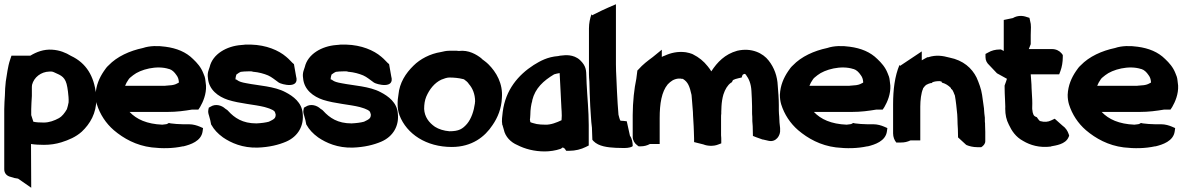

<svg xmlns="http://www.w3.org/2000/svg" viewBox="-21 -699 5574 904"><path d="M-1 98C-1 117 11 130 30 134C40 138 53 141 64 142L126 185L125 -21C144 -18 166 -17 186 -17C216 -17 242 -21 268 -29C303 -40 336 -54 364 -79C403 -116 433 -165 433 -235V-246L432 -249C432 -250 433 -248 431 -256C422 -339 386 -402 313 -436C289 -451 259 -463 225 -465C185 -468 150 -454 122 -437H33L27 -419C15 -384 12 -348 6 -314V-313C4 -293 2 -273 2 -249C1 -229 -1 -210 -1 -185ZM126 -157V-185C126 -207 128 -222 129 -247V-286C129 -289 129 -294 130 -300C139 -335 172 -361 211 -362C225 -363 228 -361 235 -358C269 -343 288 -336 296 -288L299 -268C301 -251 303 -233 302 -217C301 -209 296 -191 294 -185C284 -167 270 -150 257 -143C235 -131 211 -122 185 -122C165 -122 148 -123 136 -126Z M429 -252C429 -236 431 -222 435 -208C450 -160 478 -118 515 -86C561 -47 620 -14 693 -5C744 1 794 0 840 -10H842H843C875 -18 927 -34 933 -81L935 -96L919 -103C907 -108 889 -114 868 -114H839C820 -114 800 -116 783 -118L774 -120L765 -115C764 -115 756 -113 743 -112C671 -115 622 -137 589 -172H768C811 -172 847 -177 883 -183H913L921 -195C935 -219 951 -256 949 -296L946 -321C945 -333 941 -344 936 -355C925 -383 907 -403 888 -421C855 -454 811 -472 758 -479C724 -484 684 -484 652 -473C590 -460 530 -433 490 -391C483 -385 475 -375 468 -364C447 -333 431 -297 429 -253ZM568 -295C572 -305 577 -315 585 -326C589 -332 595 -336 606 -345C640 -372 717 -393 775 -374H776C789 -370 800 -360 810 -345C817 -336 820 -326 821 -315V-310C812 -305 803 -300 788 -298L765 -296H764C759 -295 754 -295 747 -295Z M958 -332C962 -276 1007 -244 1052 -229C1108 -211 1178 -207 1225 -195C1237 -191 1246 -189 1250 -187L1251 -186H1252C1271 -178 1273 -176 1277 -160C1277 -142 1270 -138 1245 -126C1231 -122 1209 -119 1186 -118C1121 -118 1083 -144 1053 -177L1051 -179L1049 -181C1047 -182 1045 -184 1040 -187C1022 -204 993 -211 971 -197L962 -192L960 -182C958 -172 960 -164 963 -155L969 -133L973 -113L975 -110C986 -90 1004 -70 1029 -52C1067 -26 1121 -2 1192 -4C1247 -6 1291 -17 1326 -32C1384 -57 1411 -109 1404 -166C1400 -216 1360 -246 1323 -265C1271 -293 1195 -296 1140 -307C1117 -311 1105 -315 1097 -321L1093 -324L1088 -325V-331C1089 -335 1090 -344 1092 -348C1098 -353 1111 -361 1113 -361H1114H1115C1123 -362 1133 -363 1146 -363H1162C1162 -363 1165 -363 1168 -362L1170 -361H1172C1197 -359 1222 -352 1241 -344C1259 -336 1272 -324 1292 -310C1304 -302 1391 -278 1373 -340L1363 -397L1356 -403C1352 -406 1341 -420 1326 -432C1291 -462 1233 -487 1161 -489H1136H1134C1129 -488 1124 -488 1114 -487C1047 -482 980 -445 966 -383C963 -372 954 -357 958 -332Z M1406 -332C1410 -276 1455 -244 1500 -229C1556 -211 1626 -207 1673 -195C1685 -191 1694 -189 1698 -187L1699 -186H1700C1719 -178 1721 -176 1725 -160C1725 -142 1718 -138 1693 -126C1679 -122 1657 -119 1634 -118C1569 -118 1531 -144 1501 -177L1499 -179L1497 -181C1495 -182 1493 -184 1488 -187C1470 -204 1441 -211 1419 -197L1410 -192L1408 -182C1406 -172 1408 -164 1411 -155L1417 -133L1421 -113L1423 -110C1434 -90 1452 -70 1477 -52C1515 -26 1569 -2 1640 -4C1695 -6 1739 -17 1774 -32C1832 -57 1859 -109 1852 -166C1848 -216 1808 -246 1771 -265C1719 -293 1643 -296 1588 -307C1565 -311 1553 -315 1545 -321L1541 -324L1536 -325V-331C1537 -335 1538 -344 1540 -348C1546 -353 1559 -361 1561 -361H1562H1563C1571 -362 1581 -363 1594 -363H1610C1610 -363 1613 -363 1616 -362L1618 -361H1620C1645 -359 1670 -352 1689 -344C1707 -336 1720 -324 1740 -310C1752 -302 1839 -278 1821 -340L1811 -397L1804 -403C1800 -406 1789 -420 1774 -432C1739 -462 1681 -487 1609 -489H1584H1582C1577 -488 1572 -488 1562 -487C1495 -482 1428 -445 1414 -383C1411 -372 1402 -357 1406 -332Z M1855 -253C1850 -225 1848 -188 1860 -156C1894 -68 1986 -7 2106 -7C2201 -7 2262 -55 2298 -110C2323 -146 2340 -189 2342 -237C2348 -306 2315 -360 2279 -396C2268 -407 2256 -415 2247 -422V-423L2246 -424C2223 -442 2186 -465 2139 -459C2139 -459 2134 -460 2130 -460H2094C2080 -460 2068 -457 2055 -454C2004 -446 1957 -421 1926 -390C1889 -354 1860 -309 1855 -253ZM1976 -186C1976 -208 1979 -227 1986 -244C2001 -279 2025 -309 2057 -324C2069 -329 2084 -334 2094 -334C2116 -334 2138 -332 2158 -327L2161 -326H2163C2174 -318 2180 -313 2185 -306L2186 -304L2187 -303C2203 -285 2216 -257 2216 -221C2216 -221 2215 -219 2215 -212C2210 -176 2198 -140 2178 -116C2157 -92 2140 -81 2095 -81C2069 -83 2044 -91 2027 -102C1998 -122 1978 -149 1976 -186Z M2344 -110H2345C2347 -102 2349 -95 2351 -89C2358 -55 2384 -29 2415 -16C2450 2 2494 14 2544 14C2567 14 2595 10 2618 2L2620 1L2623 -1C2625 -2 2626 -3 2629 -5L2637 0C2638 0 2637 0 2638 1L2645 11H2659C2688 11 2715 4 2737 -7L2751 -14V-110C2751 -177 2744 -242 2741 -306L2740 -335C2739 -369 2739 -388 2710 -416C2679 -445 2636 -439 2628 -438C2620 -438 2611 -436 2607 -435C2556 -431 2523 -412 2492 -393C2419 -346 2359 -276 2346 -172C2344 -153 2340 -132 2344 -111ZM2474 -136C2474 -138 2476 -146 2476 -159C2476 -182 2480 -209 2485 -224V-225V-227C2499 -284 2538 -319 2588 -349C2594 -351 2603 -353 2614 -355C2616 -322 2617 -292 2619 -258C2619 -241 2622 -211 2622 -198V-197V-196C2623 -181 2624 -169 2624 -154L2623 -135V-133C2600 -122 2572 -111 2547 -112H2546C2531 -112 2518 -113 2506 -115C2494 -118 2481 -121 2476 -124C2475 -128 2475 -131 2474 -136Z M2752 -350C2752 -338 2753 -327 2754 -315C2755 -277 2756 -239 2758 -200C2761 -168 2761 -133 2766 -98L2768 -41L2773 -35C2798 -9 2842 -5 2878 -3H2879L2918 -2C2939 -2 2957 -7 2958 -12C2958 -28 2955 -46 2945 -60L2930 -128L2912 -130C2908 -130 2904 -130 2900 -131C2896 -138 2894 -148 2891 -159C2888 -193 2886 -228 2884 -267C2883 -311 2879 -354 2879 -396V-679L2842 -663C2824 -655 2802 -645 2777 -632L2767 -627L2764 -632C2757 -613 2752 -590 2752 -565Z M2958 -55C2958 -39 2966 -25 2978 -16L2986 -10H2995C3012 -10 3026 -14 3039 -21H3085V-143C3085 -211 3094 -267 3123 -302C3138 -317 3150 -326 3172 -329H3179H3184L3187 -328H3190C3192 -328 3193 -328 3195 -327C3218 -313 3226 -293 3235 -252L3238 -216C3239 -195 3242 -176 3242 -158V-157C3243 -139 3244 -123 3245 -105C3245 -95 3246 -86 3246 -79C3246 -68 3247 -56 3247 -46V-30L3291 -19C3310 -11 3339 -10 3359 -18L3375 -24V-40C3375 -46 3375 -52 3374 -62V-145C3374 -153 3374 -159 3375 -164V-166V-173C3375 -180 3376 -188 3376 -199C3377 -217 3380 -237 3385 -254C3393 -279 3405 -298 3420 -309L3425 -312L3430 -322C3436 -325 3446 -329 3457 -331L3471 -334L3475 -346C3476 -347 3480 -350 3483 -351H3485C3487 -351 3488 -350 3488 -350L3491 -347C3505 -328 3515 -306 3517 -271C3518 -246 3520 -223 3520 -198V-174C3520 -165 3520 -160 3521 -149C3521 -136 3521 -121 3523 -105L3524 -59L3539 -53C3550 -49 3560 -46 3567 -43L3570 -42H3572L3598 -36C3633 -28 3655 -62 3652 -89V-95V-96C3650 -111 3648 -132 3648 -146V-147V-148C3647 -159 3646 -170 3646 -179V-204C3646 -236 3643 -266 3641 -295C3639 -341 3624 -381 3598 -414C3572 -448 3518 -476 3450 -460C3392 -444 3356 -406 3328 -363C3323 -372 3318 -378 3311 -387C3292 -411 3270 -429 3242 -443L3240 -444L3238 -445C3230 -448 3220 -451 3208 -453C3170 -458 3137 -450 3109 -437C3105 -436 3101 -434 3095 -431V-465L3052 -430C3029 -413 3005 -395 2985 -372L2980 -367L2975 -328C2970 -303 2966 -280 2963 -250C2960 -219 2958 -189 2958 -158Z M3651 -252C3651 -236 3653 -222 3657 -208C3672 -160 3700 -118 3737 -86C3783 -47 3842 -14 3915 -5C3966 1 4016 0 4062 -10H4064H4065C4097 -18 4149 -34 4155 -81L4157 -96L4141 -103C4129 -108 4111 -114 4090 -114H4061C4042 -114 4022 -116 4005 -118L3996 -120L3987 -115C3986 -115 3978 -113 3965 -112C3893 -115 3844 -137 3811 -172H3990C4033 -172 4069 -177 4105 -183H4135L4143 -195C4157 -219 4173 -256 4171 -296L4168 -321C4167 -333 4163 -344 4158 -355C4147 -383 4129 -403 4110 -421C4077 -454 4033 -472 3980 -479C3946 -484 3906 -484 3874 -473C3812 -460 3752 -433 3712 -391C3705 -385 3697 -375 3690 -364C3669 -333 3653 -297 3651 -253ZM3790 -295C3794 -305 3799 -315 3807 -326C3811 -332 3817 -336 3828 -345C3862 -372 3939 -393 3997 -374H3998C4011 -370 4022 -360 4032 -345C4039 -336 4042 -326 4043 -315V-310C4034 -305 4025 -300 4010 -298L3987 -296H3986C3981 -295 3976 -295 3969 -295Z M4184 -71C4184 -54 4190 -39 4199 -28H4206H4221C4238 -28 4251 -31 4266 -38H4312V-197C4312 -226 4316 -262 4325 -281V-282V-283C4330 -290 4336 -297 4341 -300C4346 -303 4359 -308 4362 -308H4366L4370 -312C4378 -315 4387 -317 4403 -317C4404 -317 4407 -316 4412 -315L4414 -310L4417 -309C4431 -305 4444 -297 4456 -285L4457 -281L4458 -280C4462 -278 4466 -272 4469 -264L4470 -261L4475 -249C4480 -221 4483 -191 4486 -160L4487 -139C4487 -123 4488 -107 4489 -91C4489 -75 4490 -58 4490 -44V-52L4527 -18L4530 -16C4542 -11 4560 -6 4581 -6H4592H4599C4609 -12 4618 -22 4618 -34V-78C4618 -91 4617 -102 4617 -111V-115V-117C4616 -123 4616 -130 4616 -138V-143V-145C4614 -158 4613 -171 4612 -186V-187V-188C4609 -206 4606 -231 4603 -252C4599 -280 4588 -309 4577 -334C4555 -378 4515 -415 4449 -428C4416 -437 4386 -441 4351 -430L4348 -429L4346 -430C4336 -425 4328 -420 4319 -415V-457L4217 -389L4214 -393C4192 -341 4184 -277 4184 -208Z M4619 -430C4619 -414 4626 -402 4637 -392L4673 -354L4720 -328C4717 -320 4714 -308 4710 -299L4709 -296V-292C4709 -270 4710 -250 4711 -229C4711 -213 4713 -200 4712 -188V-187C4712 -159 4717 -135 4729 -112C4742 -84 4761 -54 4797 -35C4829 -16 4873 -2 4927 -9H4928V-10C4948 -14 4996 -19 5010 -53L5013 -60L5011 -67C5006 -82 4997 -97 4981 -108L4945 -140L4928 -132C4914 -125 4897 -123 4876 -129C4874 -130 4870 -133 4865 -141L4861 -147L4854 -150C4847 -153 4841 -161 4839 -186V-193C4840 -206 4839 -220 4839 -230L4836 -284C4836 -307 4833 -327 4832 -349H4966L4972 -365C4979 -384 4983 -407 4983 -431V-440L4977 -448C4967 -460 4951 -468 4932 -468H4823L4832 -491V-534L4833 -571C4833 -582 4832 -591 4829 -601L4826 -615L4813 -619C4794 -626 4770 -627 4748 -614L4705 -605V-459L4692 -466H4686C4666 -466 4647 -461 4632 -452L4619 -445Z M5006 -252C5006 -236 5008 -222 5012 -208C5027 -160 5055 -118 5092 -86C5138 -47 5197 -14 5270 -5C5321 1 5371 0 5417 -10H5419H5420C5452 -18 5504 -34 5510 -81L5512 -96L5496 -103C5484 -108 5466 -114 5445 -114H5416C5397 -114 5377 -116 5360 -118L5351 -120L5342 -115C5341 -115 5333 -113 5320 -112C5248 -115 5199 -137 5166 -172H5345C5388 -172 5424 -177 5460 -183H5490L5498 -195C5512 -219 5528 -256 5526 -296L5523 -321C5522 -333 5518 -344 5513 -355C5502 -383 5484 -403 5465 -421C5432 -454 5388 -472 5335 -479C5301 -484 5261 -484 5229 -473C5167 -460 5107 -433 5067 -391C5060 -385 5052 -375 5045 -364C5024 -333 5008 -297 5006 -253ZM5145 -295C5149 -305 5154 -315 5162 -326C5166 -332 5172 -336 5183 -345C5217 -372 5294 -393 5352 -374H5353C5366 -370 5377 -360 5387 -345C5394 -336 5397 -326 5398 -315V-310C5389 -305 5380 -300 5365 -298L5342 -296H5341C5336 -295 5331 -295 5324 -295Z"/></svg>

Font: SolarCharger
Style: 1050
Weight: 1000
Designer: Mew Too
Foundry: Cannot Into Space Fonts/KineticPlasma Fonts
Version: Version 1.100